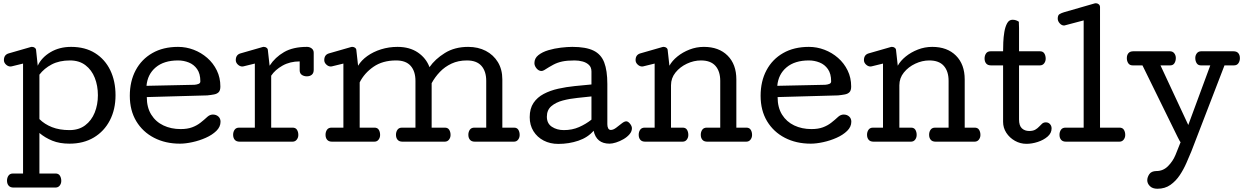

<svg xmlns="http://www.w3.org/2000/svg" viewBox="-20 -867 7608 1175"><path d="M63 280.8Q42.5 280.8 32.7 269Q22.9 257.3 22.9 238.8Q22.9 220.7 32 207.8Q41 194.8 60.1 194.8H121.1V-478L51.3 -460.9Q48.3 -460 43.9 -460Q29.3 -460 16.6 -471.9Q3.9 -483.9 3.9 -499Q3.9 -531.2 32.2 -540L168 -579.1Q170.4 -579.1 170.7 -579.6Q170.9 -580.1 172.9 -580.1H176.3Q186.5 -580.1 193.8 -574Q201.2 -567.9 201.2 -557.1L210.9 -464.8Q234.4 -515.1 288.8 -547.6Q343.3 -580.1 415 -580.1Q501 -580.1 561.8 -542Q622.6 -503.9 654.8 -437.3Q687 -370.6 687 -284.2Q687 -197.3 652.3 -130.4Q617.7 -63.5 554.4 -25.6Q491.2 12.2 405.3 12.2Q344.7 12.2 300.3 -5.9Q255.9 -23.9 221.2 -53.2V194.8H319.8Q338.4 194.8 346.7 208.3Q355 221.7 355 240.2Q355 256.3 345.5 268.6Q335.9 280.8 318.8 280.8ZM405.3 -70.8Q462.4 -70.8 501.2 -100.1Q540 -129.4 559.6 -178Q579.1 -226.6 579.1 -284.2Q579.1 -342.3 560.1 -390.6Q541 -439 502.9 -468Q464.8 -497.1 408.2 -497.1Q343.3 -497.1 296.9 -472.9Q250.5 -448.7 221.2 -410.2V-138.2Q252.4 -106.9 298.1 -88.9Q343.8 -70.8 405.3 -70.8Z M1081.5 12.2Q992.2 12.2 922.9 -23.7Q853.5 -59.6 814 -125.2Q774.4 -190.9 774.4 -280.8Q774.4 -369.6 810.3 -437Q846.2 -504.4 912.4 -542.2Q978.5 -580.1 1069.8 -580.1Q1119.1 -580.1 1165.3 -562.5Q1211.4 -544.9 1248.3 -512.7Q1285.2 -480.5 1306.9 -436Q1328.6 -391.6 1328.6 -337.9Q1328.6 -313.5 1318.4 -303Q1308.1 -292.5 1290 -289.1Q1272 -285.6 1248.5 -283.2L878.4 -272.9Q878.4 -209 905.8 -165.3Q933.1 -121.6 980 -99.4Q1026.9 -77.1 1085.4 -77.1Q1127 -77.1 1155.8 -87.9Q1184.6 -98.6 1206.8 -116Q1229 -133.3 1250.5 -153.3Q1265.6 -166 1282.7 -166Q1302.7 -166 1316.2 -154.1Q1329.6 -142.1 1329.6 -122.1Q1329.6 -90.8 1304 -65.9Q1278.3 -41 1239.3 -23.7Q1200.2 -6.3 1157.7 2.9Q1115.2 12.2 1081.5 12.2ZM876.5 -341.8 1169.9 -348.1Q1183.6 -349.1 1194.8 -353.5Q1206.1 -357.9 1206.1 -369.1Q1206.1 -416 1186.3 -444.1Q1166.5 -472.2 1135.3 -484.6Q1104 -497.1 1069.8 -497.1Q983.4 -497.1 933.1 -454.8Q882.8 -412.6 876.5 -341.8Z M1446.8 0Q1426.3 0 1416.5 -11.7Q1406.7 -23.4 1406.7 -42Q1406.7 -60.1 1415.8 -73Q1424.8 -85.9 1443.8 -85.9H1539.6V-478L1469.7 -460.9Q1466.8 -460 1462.9 -460Q1448.2 -460 1435.5 -471.9Q1422.9 -483.9 1422.9 -499Q1422.9 -531.2 1450.7 -540L1586.9 -579.1Q1589.4 -579.1 1589.6 -579.6Q1589.8 -580.1 1591.8 -580.1H1594.7Q1605 -580.1 1612.3 -574Q1619.6 -567.9 1619.6 -557.1L1629.9 -464.8Q1663.6 -516.6 1718.5 -548.3Q1773.4 -580.1 1858.9 -580.1Q1875 -580.1 1887.5 -570.6Q1899.9 -561 1899.9 -543.9V-439.9Q1899.9 -419.4 1888.2 -409.7Q1876.5 -399.9 1857.9 -399.9Q1839.8 -399.9 1826.9 -408.9Q1814 -418 1814 -437V-491.2Q1754.9 -491.2 1709.2 -465.6Q1663.6 -439.9 1639.6 -403.8V-85.9H1770.5Q1789.1 -85.9 1797.4 -72.8Q1805.7 -59.6 1805.7 -41Q1805.7 -24.9 1796.1 -12.5Q1786.6 0 1769.5 0Z M2012.2 0Q1991.7 0 1981.9 -11.7Q1972.2 -23.4 1972.2 -42Q1972.2 -60.1 1981.2 -73Q1990.2 -85.9 2009.3 -85.9H2081.5V-478L2011.2 -460.9Q2008.3 -460 2004.4 -460Q1989.7 -460 1977.1 -471.9Q1964.4 -483.9 1964.4 -499Q1964.4 -531.2 1992.2 -540L2128.4 -579.1Q2130.9 -579.1 2131.1 -579.6Q2131.3 -580.1 2133.3 -580.1H2136.2Q2146.5 -580.1 2153.8 -574Q2161.1 -567.9 2161.1 -557.1L2171.4 -464.8Q2191.4 -498 2228 -524.2Q2264.6 -550.3 2312.3 -565.2Q2359.9 -580.1 2412.6 -580.1Q2486.8 -580.1 2537.4 -545.7Q2587.9 -511.2 2608.4 -456.1Q2642.6 -505.4 2702.6 -542.7Q2762.7 -580.1 2845.2 -580.1Q2905.8 -580.1 2952.9 -555.7Q3000 -531.2 3027.1 -486.6Q3054.2 -441.9 3054.2 -380.9V-85.9H3125.5Q3144 -85.9 3152.1 -72.8Q3160.2 -59.6 3160.2 -41Q3160.2 -24.9 3150.9 -12.5Q3141.6 0 3124.5 0H2886.2Q2865.7 0 2856 -11.7Q2846.2 -23.4 2846.2 -42Q2846.2 -60.1 2855.2 -73Q2864.3 -85.9 2883.3 -85.9H2955.6V-372.1Q2955.6 -430.7 2926.3 -463.9Q2897 -497.1 2837.4 -497.1Q2784.7 -497.1 2743.4 -477.8Q2702.1 -458.5 2671.9 -426.8Q2641.6 -395 2621.6 -357.9V-85.9H2702.1Q2720.7 -85.9 2729 -72.8Q2737.3 -59.6 2737.3 -41Q2737.3 -24.9 2727.8 -12.5Q2718.3 0 2701.2 0H2443.4Q2422.9 0 2413.1 -11.7Q2403.3 -23.4 2403.3 -42Q2403.3 -60.1 2412.4 -73Q2421.4 -85.9 2440.4 -85.9H2522.5V-372.1Q2522.5 -430.7 2493.2 -463.9Q2463.9 -497.1 2404.3 -497.1Q2321.8 -497.1 2265.6 -458.3Q2209.5 -419.4 2181.2 -362.8V-85.9H2271.5Q2290 -85.9 2298.1 -72.8Q2306.2 -59.6 2306.2 -41Q2306.2 -24.9 2296.9 -12.5Q2287.6 0 2270.5 0Z M3396.5 13.7Q3346.7 13.7 3307.1 -6.8Q3267.6 -27.3 3244.6 -64.2Q3221.7 -101.1 3221.7 -149.9Q3221.7 -202.6 3244.9 -237.1Q3268.1 -271.5 3307.4 -292.2Q3346.7 -313 3396 -324Q3445.3 -335 3498 -340.3Q3550.8 -345.7 3599.6 -350.1V-429.2Q3599.6 -455.1 3584.2 -469.7Q3568.8 -484.4 3545.4 -490.7Q3522 -497.1 3496.6 -497.1Q3450.7 -497.1 3420.9 -490.7Q3391.1 -484.4 3366.5 -471.2Q3341.8 -458 3310.5 -438Q3301.3 -432.6 3293.5 -432.6Q3276.9 -432.6 3263.7 -448.2Q3250.5 -463.9 3250.5 -481Q3250.5 -510.3 3274.7 -529.5Q3298.8 -548.8 3335.9 -559.8Q3373 -570.8 3412.6 -575.4Q3452.1 -580.1 3482.4 -580.1Q3565.4 -580.1 3612.1 -557.4Q3658.7 -534.7 3677.7 -484.9Q3696.8 -435.1 3696.8 -353V-106.9Q3696.8 -91.8 3701.9 -81.8Q3707 -71.8 3718.3 -71.8Q3732.9 -71.8 3750.5 -85Q3768.1 -98.1 3784.4 -111.3Q3800.8 -124.5 3812.5 -124.5Q3823.7 -124.5 3835.4 -110.1Q3847.2 -95.7 3847.2 -82Q3847.2 -62.5 3832.5 -45.4Q3817.9 -28.3 3795.7 -15.4Q3773.4 -2.4 3750.2 4.9Q3727.1 12.2 3710.4 12.2Q3629.9 12.2 3612.8 -66.9Q3577.1 -25.4 3519.5 -5.9Q3461.9 13.7 3396.5 13.7ZM3430.7 -70.8Q3481.9 -70.8 3523.9 -89.4Q3565.9 -107.9 3599.6 -134.8V-276.9Q3561 -272.5 3513.9 -267.8Q3466.8 -263.2 3424.3 -252Q3381.8 -240.7 3354.2 -217.3Q3326.7 -193.8 3326.7 -152.8Q3326.7 -111.3 3357.4 -91.1Q3388.2 -70.8 3430.7 -70.8Z M3928.7 0Q3908.2 0 3898.4 -11.7Q3888.7 -23.4 3888.7 -42Q3888.7 -60.1 3897.7 -73Q3906.7 -85.9 3925.8 -85.9H3986.3V-478L3916.5 -460.9Q3913.6 -460 3909.7 -460Q3895 -460 3882.3 -471.9Q3869.6 -483.9 3869.6 -499Q3869.6 -531.2 3897.5 -540L4033.7 -579.1Q4036.1 -579.1 4036.4 -579.6Q4036.6 -580.1 4038.6 -580.1H4041.5Q4051.8 -580.1 4059.1 -574Q4066.4 -567.9 4066.4 -557.1L4076.7 -464.8Q4093.3 -495.1 4125.5 -521.2Q4157.7 -547.4 4199.7 -563.7Q4241.7 -580.1 4287.6 -580.1Q4379.4 -580.1 4432.9 -526.6Q4486.3 -473.1 4486.3 -380.9V-85.9H4547.4Q4565.9 -85.9 4574.2 -72.8Q4582.5 -59.6 4582.5 -41Q4582.5 -24.9 4573 -12.5Q4563.5 0 4546.4 0H4308.6Q4288.1 0 4278.3 -11.7Q4268.6 -23.4 4268.6 -42Q4268.6 -60.1 4277.6 -73Q4286.6 -85.9 4305.7 -85.9H4387.7V-372.1Q4387.7 -430.7 4358.4 -463.9Q4329.1 -497.1 4269.5 -497.1Q4226.1 -497.1 4183.8 -477.3Q4141.6 -457.5 4114 -423.3Q4086.4 -389.2 4086.4 -345.2V-85.9H4157.7Q4176.3 -85.9 4184.3 -72.8Q4192.4 -59.6 4192.4 -41Q4192.4 -24.9 4183.1 -12.5Q4173.8 0 4156.7 0Z M4941.9 12.2Q4852.5 12.2 4783.2 -23.7Q4713.9 -59.6 4674.3 -125.2Q4634.8 -190.9 4634.8 -280.8Q4634.8 -369.6 4670.7 -437Q4706.5 -504.4 4772.7 -542.2Q4838.9 -580.1 4930.2 -580.1Q4979.5 -580.1 5025.6 -562.5Q5071.8 -544.9 5108.6 -512.7Q5145.5 -480.5 5167.2 -436Q5189 -391.6 5189 -337.9Q5189 -313.5 5178.7 -303Q5168.5 -292.5 5150.4 -289.1Q5132.3 -285.6 5108.9 -283.2L4738.8 -272.9Q4738.8 -209 4766.1 -165.3Q4793.5 -121.6 4840.3 -99.4Q4887.2 -77.1 4945.8 -77.1Q4987.3 -77.1 5016.1 -87.9Q5044.9 -98.6 5067.1 -116Q5089.4 -133.3 5110.8 -153.3Q5126 -166 5143.1 -166Q5163.1 -166 5176.5 -154.1Q5189.9 -142.1 5189.9 -122.1Q5189.9 -90.8 5164.3 -65.9Q5138.7 -41 5099.6 -23.7Q5060.5 -6.3 5018.1 2.9Q4975.6 12.2 4941.9 12.2ZM4736.8 -341.8 5030.3 -348.1Q5043.9 -349.1 5055.2 -353.5Q5066.4 -357.9 5066.4 -369.1Q5066.4 -416 5046.6 -444.1Q5026.9 -472.2 4995.6 -484.6Q4964.4 -497.1 4930.2 -497.1Q4843.8 -497.1 4793.5 -454.8Q4743.2 -412.6 4736.8 -341.8Z M5326.2 0Q5305.7 0 5295.9 -11.7Q5286.1 -23.4 5286.1 -42Q5286.1 -60.1 5295.2 -73Q5304.2 -85.9 5323.2 -85.9H5383.8V-478L5314 -460.9Q5311 -460 5307.1 -460Q5292.5 -460 5279.8 -471.9Q5267.1 -483.9 5267.1 -499Q5267.1 -531.2 5294.9 -540L5431.2 -579.1Q5433.6 -579.1 5433.8 -579.6Q5434.1 -580.1 5436 -580.1H5439Q5449.2 -580.1 5456.5 -574Q5463.9 -567.9 5463.9 -557.1L5474.1 -464.8Q5490.7 -495.1 5522.9 -521.2Q5555.2 -547.4 5597.2 -563.7Q5639.2 -580.1 5685.1 -580.1Q5776.9 -580.1 5830.3 -526.6Q5883.8 -473.1 5883.8 -380.9V-85.9H5944.8Q5963.4 -85.9 5971.7 -72.8Q5980 -59.6 5980 -41Q5980 -24.9 5970.5 -12.5Q5960.9 0 5943.8 0H5706.1Q5685.5 0 5675.8 -11.7Q5666 -23.4 5666 -42Q5666 -60.1 5675 -73Q5684.1 -85.9 5703.1 -85.9H5785.2V-372.1Q5785.2 -430.7 5755.9 -463.9Q5726.6 -497.1 5667 -497.1Q5623.5 -497.1 5581.3 -477.3Q5539.1 -457.5 5511.5 -423.3Q5483.9 -389.2 5483.9 -345.2V-85.9H5555.2Q5573.7 -85.9 5581.8 -72.8Q5589.8 -59.6 5589.8 -41Q5589.8 -24.9 5580.6 -12.5Q5571.3 0 5554.2 0Z M6261.7 13.2Q6223.6 13.2 6190.9 -5.4Q6158.2 -23.9 6138.4 -54.4Q6118.7 -85 6118.7 -121.1V-466.8H6045.4Q6024.9 -466.8 6015.1 -478.5Q6005.4 -490.2 6005.4 -508.8Q6005.4 -526.9 6014.4 -540Q6023.4 -553.2 6042.5 -553.2H6118.7Q6118.7 -575.7 6119.9 -607.9Q6121.1 -640.1 6126.5 -671.9Q6131.8 -703.6 6143.6 -724.9Q6155.3 -746.1 6176.3 -746.1Q6198.2 -746.1 6215.3 -733.9V-724.1Q6215.3 -717.8 6215.8 -710Q6216.3 -702.1 6216.3 -695.3V-553.2H6344.2Q6362.8 -553.2 6371.1 -539.8Q6379.4 -526.4 6379.4 -507.8Q6379.4 -491.7 6369.9 -479.2Q6360.4 -466.8 6343.3 -466.8H6216.3V-136.2Q6216.3 -97.7 6233.9 -81.5Q6251.5 -65.4 6278.3 -65.4Q6301.8 -65.4 6315.7 -73.5Q6329.6 -81.5 6338.9 -91.8Q6348.1 -102.1 6357.4 -110.1Q6366.7 -118.2 6380.4 -118.2Q6396 -118.2 6405.8 -107.4Q6415.5 -96.7 6415.5 -81.1Q6415.5 -52.2 6390.9 -31Q6366.2 -9.8 6330.6 1.7Q6294.9 13.2 6261.7 13.2Z M6503.9 0Q6483.4 0 6473.6 -11.7Q6463.9 -23.4 6463.9 -42Q6463.9 -60.1 6472.9 -73Q6481.9 -85.9 6501 -85.9H6611.8V-742.2L6497.1 -711.9Q6495.1 -711.9 6494.9 -711.4Q6494.6 -710.9 6492.2 -710.9Q6477.1 -710.9 6465.1 -724.4Q6453.1 -737.8 6453.1 -752.9Q6453.1 -773.9 6464.1 -780.5Q6475.1 -787.1 6491.2 -792L6679.2 -846.2Q6682.1 -847.2 6686 -847.2Q6696.3 -847.2 6704.1 -840.8Q6711.9 -834.5 6711.9 -823.2V-85.9H6831.1Q6849.6 -85.9 6857.9 -72.8Q6866.2 -59.6 6866.2 -41Q6866.2 -24.9 6856.7 -12.5Q6847.2 0 6830.1 0Z M7063 288.1Q7033.2 288.1 7017.1 272Q7001 255.9 7001 236.3Q7001 217.8 7013.4 199Q7025.9 180.2 7057.1 179.7Q7098.1 179.7 7127.9 149.9Q7157.7 120.1 7173.8 81.1L7205.1 2.9Q7203.6 2.9 7198.2 -6.8Q7192.9 -16.6 7187.5 -27.3Q7182.1 -38.1 7180.7 -41L6971.7 -466.8H6912.6Q6893.6 -466.8 6884.8 -480Q6876 -493.2 6876 -511.2Q6876 -529.8 6885.7 -541.5Q6895.5 -553.2 6916 -553.2H7139.6Q7156.7 -553.2 7166.3 -540.8Q7175.8 -528.3 7175.8 -512.2Q7175.8 -494.1 7167.5 -480.5Q7159.2 -466.8 7140.6 -466.8H7082L7252 -102.1L7386.7 -466.8H7330.1Q7311.5 -466.8 7303.2 -480.5Q7294.9 -494.1 7294.9 -512.2Q7294.9 -528.3 7304.4 -540.8Q7314 -553.2 7331.1 -553.2H7527.8Q7548.8 -553.2 7558.3 -541.5Q7567.9 -529.8 7567.9 -511.2Q7567.9 -493.2 7558.8 -480Q7549.8 -466.8 7530.8 -466.8H7473.6L7271 59.1Q7257.8 90.3 7241 129.4Q7224.1 168.5 7200.2 204.6Q7176.3 240.7 7142.8 264.4Q7109.4 288.1 7063 288.1Z"/></svg>

Font: Cutive
Style: Regular
Weight: 400
Version: Version 1.100; ttfautohint (v1.8.4.7-5d5b)